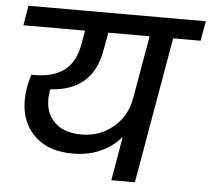

<svg xmlns="http://www.w3.org/2000/svg" viewBox="-52 -797 937 853"><g transform="rotate(5 416.0 -370.0)"><path d="M325.2 -190.9Q406.7 -190.9 466.6 -241.5Q526.4 -292 540 -372.1L588.9 -651.9H404.8L390.1 -571.8Q358.4 -389.2 169.9 -378.9L168.9 -375Q153.8 -291.5 195.8 -241.2Q237.8 -190.9 325.2 -190.9ZM25.9 -651.9 41 -740.2H832L815.9 -651.9H693.8L580.1 0H475.1L508.8 -196.8Q472.7 -153.3 418 -128.2Q363.3 -103 293.9 -103Q169.4 -103 106.9 -180.2Q44.4 -257.3 66.9 -384.8Q69.3 -398.9 80.1 -436H92.8Q177.7 -436 226.6 -472.7Q275.4 -509.3 290 -589.8L300.8 -651.9Z"/></g></svg>

Font: Poppins Medium
Style: Italic
Weight: 500
Italic angle: -10°
Designer: Ninad Kale (Devanagari), Jonny Pinhorn (Latin)
Foundry: Indian Type Foundry
Version: Version 3.200;PS 1.000;hotconv 16.6.54;makeotf.lib2.5.65590